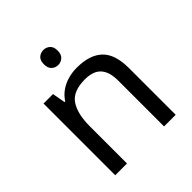

<svg xmlns="http://www.w3.org/2000/svg" viewBox="-198 -876 1015 1015"><g transform="rotate(-45 309.0 -368.5)"><path d="M285 -737Q305 -737 320.5 -723.5Q336 -710 336 -681Q336 -653 320.5 -639Q305 -625 285 -625Q263 -625 248 -639Q233 -653 233 -681Q233 -710 248 -723.5Q263 -737 285 -737ZM343 -546Q439 -546 488 -499.5Q537 -453 537 -349V0H450V-343Q450 -408 421 -440Q392 -472 330 -472Q241 -472 207 -422Q173 -372 173 -278V0H85V-536H156L169 -463H174Q192 -491 218.5 -509.5Q245 -528 277 -537Q309 -546 343 -546Z"/></g></svg>

Font: ukannada85
Style: Book
Weight: 400
Designer: Jelle Bosma - Monotype Design Team
Foundry: Monotype Imaging Inc.
Version: Version 2.003